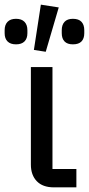

<svg xmlns="http://www.w3.org/2000/svg" viewBox="-51 -807 383 827"><path d="M278 0H181Q133 0 107.5 -26.5Q82 -53 82 -98V-518H175V-79H278ZM18 -616Q-6 -616 -18.5 -628.5Q-31 -641 -31 -664V-677Q-31 -700 -18.5 -713Q-6 -726 18 -726Q42 -726 54.5 -713Q67 -700 67 -677V-664Q67 -641 54.5 -628.5Q42 -616 18 -616ZM146 -584 95 -592 125 -787 202 -775ZM263 -616Q239 -616 227 -628.5Q215 -641 215 -664V-677Q215 -700 227 -713Q239 -726 263 -726Q288 -726 300 -713Q312 -700 312 -677V-664Q312 -641 300 -628.5Q288 -616 263 -616Z"/></svg>

Font: IBM Plex Sans Text
Style: Regular
Weight: 450
Designer: Mike Abbink, Paul van der Laan, Pieter van Rosmalen
Foundry: Bold Monday
Version: Version 3.005